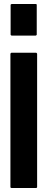

<svg xmlns="http://www.w3.org/2000/svg" viewBox="-20 -942 280 962"><path d="M33.2 -768.6Q33.2 -818.4 33.2 -917Q33.2 -918.9 35.2 -920.9Q37.1 -921.9 40 -921.9Q80.1 -921.9 159.2 -921.9Q162.1 -921.9 163.1 -920.9Q164.1 -919.9 164.1 -918Q164.1 -918 164.1 -917Q164.1 -867.2 164.1 -768.6Q164.1 -766.6 162.1 -765.6Q161.1 -763.7 158.2 -763.7Q118.2 -763.7 39.1 -763.7Q36.1 -763.7 35.2 -765.6Q33.2 -766.6 33.2 -768.6ZM166 -671.9Q166 -587.9 166 -420.9Q166 -282.2 166 -4.9Q166 -2.9 164.1 -1Q163.1 0 160.2 0Q120.1 0 38.1 0Q35.2 0 34.2 -1Q32.2 -2.9 32.2 -4.9Q32.2 -88.9 32.2 -255.9Q32.2 -394.5 32.2 -671.9Q32.2 -673.8 34.2 -675.8Q35.2 -677.7 38.1 -677.7Q79.1 -677.7 160.2 -677.7Q163.1 -677.7 164.1 -675.8Q166 -673.8 166 -671.9Z"/></svg>

Font: Typeface
Style: Regular
Weight: 400
Version: Version 1.0